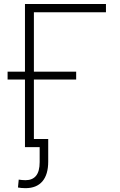

<svg xmlns="http://www.w3.org/2000/svg" viewBox="-20 -748 611 976"><path d="M518.6 -727.5V-685.5H152.3V0H106.9V-727.5ZM18.6 -343.8V-383.8H367.2V-343.8ZM109.4 208.5Q98.6 208.5 88.6 207.5Q78.6 206.5 71.3 205.1L75.2 165Q82.5 166 91.3 167Q100.1 168 109.4 168Q145 168 163.3 145.5Q181.6 123 181.6 76.2V0H134.3V-41.5H225.1V73.2Q225.1 139.2 195.6 173.8Q166 208.5 109.4 208.5Z"/></svg>

Font: Inter 17pt ExtraLight
Style: Regular
Weight: 250
Version: Version 4.001;git-66647c0bb